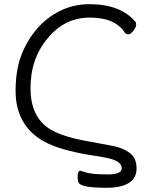

<svg xmlns="http://www.w3.org/2000/svg" viewBox="-20 -733 743 918"><path d="M78 -458Q105 -534 153.5 -591.5Q202 -649 267 -681Q332 -713 408 -713Q557 -713 628 -628Q631 -624 631 -613.5Q631 -603 618 -586Q605 -569 593.5 -569Q582 -569 576 -578Q530 -649 409.5 -649Q289 -649 208 -550Q124 -451 126 -305Q128 -159 238 -105Q292 -78 379 -61.5Q466 -45 516 -36Q566 -27 599.5 -2.5Q633 22 633 72Q633 165 485 165Q417 164 389 157.5Q361 151 356 140.5Q351 130 351 111Q351 99 354.5 91Q358 83 364 83Q376 87 388.5 91Q401 95 426.5 98Q452 101 499 101Q562 100 562 72Q562 52 540 38.5Q518 25 453 15Q294 -8 212.5 -45.5Q131 -83 91 -151Q54 -213 54.5 -302Q55 -391 78 -458Z"/></svg>

Font: Moon Stars Kai T
Style: Regular
Weight: 400
Designer: GuiWonder
Version: Version 1.101